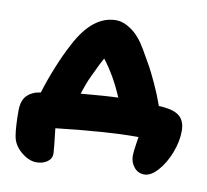

<svg xmlns="http://www.w3.org/2000/svg" viewBox="-75 -614 899 834"><g transform="rotate(10 374.0 -197.0)"><path d="M607.9 107.9Q580.1 107.9 562.5 86.4Q544.9 64.9 544.9 36.1Q544.9 26.4 546.4 13.2Q547.9 0 550.8 -19Q553.7 -38.1 555.2 -47.9H540Q417 -47.9 192.9 -22.9Q204.1 73.7 204.1 86.9Q204.1 109.9 184.6 123.5Q165 137.2 137.2 137.2Q104 137.2 69.8 108.9Q35.6 80.6 28.8 41Q22 2 22 -70.8Q22 -106.9 35.9 -127.9Q49.8 -148.9 81.1 -160.2Q84.5 -161.1 93 -162.8Q101.6 -164.6 104 -165Q119.1 -216.3 144.5 -279.3Q169.9 -342.3 196.8 -392.1Q269 -530.8 372.1 -530.8Q404.8 -530.8 440.9 -505.4Q477.1 -480 507.8 -426.8Q536.1 -377.9 547.6 -357.2Q559.1 -336.4 580.3 -290.8Q601.6 -245.1 619.1 -195.8Q632.3 -195.8 638.2 -194.8Q689.9 -190.4 712.9 -169.2Q735.8 -147.9 735.8 -106Q735.8 -60.5 716.6 -10.3Q697.3 40 667 74Q636.7 107.9 607.9 107.9ZM305.2 -269Q290.5 -238.3 274.9 -189.9Q391.6 -200.2 439 -201.2Q399.9 -293.9 349.1 -357.9Q338.9 -340.8 305.2 -269Z"/></g></svg>

Font: Shantell Sans Irregular
Style: Regular
Weight: 800
Designer: Stephen Nixon, Anya Danilova, Shantell Martin
Foundry: Arrow Type
Version: Version 1.006;[9816181b4]